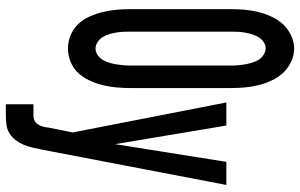

<svg xmlns="http://www.w3.org/2000/svg" viewBox="-200 -586 1001 640"><g transform="rotate(90 300.0 -265.5)"><path d="M141 8Q118 8 96.5 -1Q75 -10 59.5 -26.5Q44 -43 34.5 -64.5Q25 -86 19.5 -108.5Q14 -131 12 -154Q10 -177 10 -200V-535Q10 -558 12 -581Q14 -604 19.5 -626.5Q25 -649 35 -670.5Q45 -692 60 -708.5Q75 -725 97 -735.5Q119 -746 141 -746Q164 -746 186 -735.5Q208 -725 223 -708.5Q238 -692 248 -670.5Q258 -649 263.5 -626.5Q269 -604 271 -581Q273 -558 273 -535V-200Q273 -177 271 -154Q269 -131 263.5 -108.5Q258 -86 248 -64.5Q238 -43 223 -26.5Q208 -10 186 -1Q164 8 141 8ZM141 -84Q153 -84 163 -91Q173 -98 179 -108Q185 -118 188.5 -129.5Q192 -141 194 -153Q196 -165 197 -176.5Q198 -188 198 -200V-535Q198 -547 197 -559Q196 -571 194 -582.5Q192 -594 188.5 -605.5Q185 -617 179 -627Q173 -637 162.5 -644Q152 -651 141 -651Q129 -651 119 -644Q109 -637 103 -626.5Q97 -616 93.5 -604.5Q90 -593 88 -581.5Q86 -570 85.5 -558.5Q85 -547 85 -535V-200Q85 -188 85.5 -176.5Q86 -165 88 -153Q90 -141 93.5 -129.5Q97 -118 103 -108Q109 -98 119.5 -91Q130 -84 141 -84ZM327 215V123H365Q374 123 382 119Q390 115 395 106.5Q400 98 402 89.5Q404 81 405 72L421 -8L321 -520H398L460 -149L519 -520H596L478 96Q475 111 471.5 126Q468 141 462 155.5Q456 170 447 182Q438 194 424.5 202.5Q411 211 395.5 213Q380 215 365 215Z"/></g></svg>

Font: Zed Mono Semibold Extended
Style: Regular
Weight: 600
Width: 7
Monospace: yes
Designer: Belleve Invis
Foundry: Belleve Invis
Version: Version 1.0.0; ttfautohint (v1.8.4)